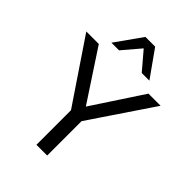

<svg xmlns="http://www.w3.org/2000/svg" viewBox="-281 -1055 1173 1173"><g transform="rotate(45 306.0 -468.5)"><path d="M259 0V-330L279 -269L-15 -705H93L319 -361H296L522 -705H627L333 -269L352 -330V0ZM142 -765 264 -937H348L470 -765H404L306 -880L208 -765Z"/></g></svg>

Font: Mulish Medium
Style: Regular
Weight: 500
Designer: Vernon Adams
Foundry: Vernon Adams
Version: Version 3.603; ttfautohint (v1.8.3)